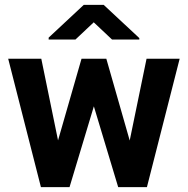

<svg xmlns="http://www.w3.org/2000/svg" viewBox="-20 -770 775 790"><path d="M513.7 -191.9 583 -528.3H719.2L584.5 0H466.3L366.2 -332.5L266.1 0H148.4L13.7 -528.3H149.9L218.8 -192.4L315.4 -528.3H417.5ZM553.2 -613.3V-607.4H440.9L365.7 -678.2L290.5 -607.4H180.2V-615.2L324.7 -750H406.7Z"/></svg>

Font: RobotoInd
Style: Bold
Weight: 700
Designer: Google
Version: Version 2.001150; 2014